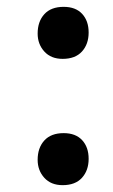

<svg xmlns="http://www.w3.org/2000/svg" viewBox="-20 -530 329 561"><path d="M166 -141Q201 -141 220 -120.5Q239 -100 239 -66Q239 -32 219.5 -10.5Q200 11 163 11Q129 11 109.5 -10.5Q90 -32 90 -63Q90 -98 109.5 -119.5Q129 -141 166 -141ZM166 -510Q201 -510 220 -489.5Q239 -469 239 -435Q239 -401 219.5 -379.5Q200 -358 163 -358Q129 -358 109.5 -379.5Q90 -401 90 -432Q90 -467 109.5 -488.5Q129 -510 166 -510Z"/></svg>

Font: Amaranth
Style: Regular
Weight: 400
Designer: Gesine Todt
Foundry: Gesine Todt
Version: Version 1.000